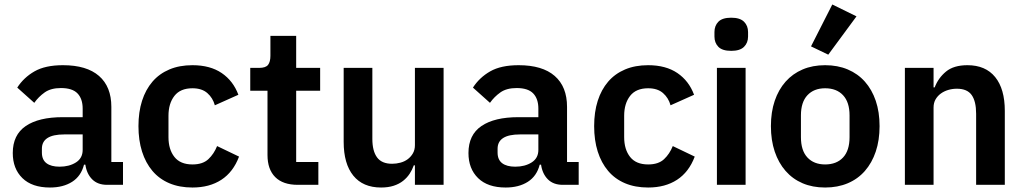

<svg xmlns="http://www.w3.org/2000/svg" viewBox="-20 -825 4573 857"><path d="M458 0Q416 0 391.5 -24.5Q367 -49 361 -90H355Q342 -39 302 -13.5Q262 12 203 12Q123 12 80 -30Q37 -72 37 -142Q37 -223 95 -262.5Q153 -302 260 -302H349V-340Q349 -384 326 -408Q303 -432 252 -432Q207 -432 179.5 -412.5Q152 -393 133 -366L57 -434Q86 -479 134 -506.5Q182 -534 261 -534Q367 -534 422 -486Q477 -438 477 -348V-102H529V0ZM246 -81Q289 -81 319 -100Q349 -119 349 -156V-225H267Q167 -225 167 -161V-144Q167 -112 187.5 -96.5Q208 -81 246 -81Z M839 12Q781 12 736 -7Q691 -26 660.5 -62Q630 -98 614 -148.5Q598 -199 598 -262Q598 -325 614 -375Q630 -425 660.5 -460.5Q691 -496 736 -515Q781 -534 839 -534Q918 -534 969.5 -499Q1021 -464 1044 -402L939 -355Q930 -388 905.5 -409.5Q881 -431 839 -431Q785 -431 758.5 -397Q732 -363 732 -308V-213Q732 -158 758.5 -124.5Q785 -91 839 -91Q885 -91 910 -114.5Q935 -138 949 -173L1047 -126Q1021 -57 968 -22.5Q915 12 839 12Z M1309 0Q1243 0 1208.5 -34.5Q1174 -69 1174 -133V-420H1097V-522H1137Q1166 -522 1176.5 -535.5Q1187 -549 1187 -576V-665H1302V-522H1409V-420H1302V-102H1401V0Z M1832 -87H1827Q1820 -67 1808.5 -49.5Q1797 -32 1779.5 -18Q1762 -4 1737.5 4Q1713 12 1681 12Q1600 12 1557 -41Q1514 -94 1514 -192V-522H1642V-205Q1642 -151 1663 -122.5Q1684 -94 1730 -94Q1749 -94 1767.5 -99Q1786 -104 1800 -114.5Q1814 -125 1823 -140.5Q1832 -156 1832 -177V-522H1960V0H1832Z M2492 0Q2450 0 2425.5 -24.5Q2401 -49 2395 -90H2389Q2376 -39 2336 -13.5Q2296 12 2237 12Q2157 12 2114 -30Q2071 -72 2071 -142Q2071 -223 2129 -262.5Q2187 -302 2294 -302H2383V-340Q2383 -384 2360 -408Q2337 -432 2286 -432Q2241 -432 2213.5 -412.5Q2186 -393 2167 -366L2091 -434Q2120 -479 2168 -506.5Q2216 -534 2295 -534Q2401 -534 2456 -486Q2511 -438 2511 -348V-102H2563V0ZM2280 -81Q2323 -81 2353 -100Q2383 -119 2383 -156V-225H2301Q2201 -225 2201 -161V-144Q2201 -112 2221.5 -96.5Q2242 -81 2280 -81Z M2873 12Q2815 12 2770 -7Q2725 -26 2694.5 -62Q2664 -98 2648 -148.5Q2632 -199 2632 -262Q2632 -325 2648 -375Q2664 -425 2694.5 -460.5Q2725 -496 2770 -515Q2815 -534 2873 -534Q2952 -534 3003.5 -499Q3055 -464 3078 -402L2973 -355Q2964 -388 2939.5 -409.5Q2915 -431 2873 -431Q2819 -431 2792.5 -397Q2766 -363 2766 -308V-213Q2766 -158 2792.5 -124.5Q2819 -91 2873 -91Q2919 -91 2944 -114.5Q2969 -138 2983 -173L3081 -126Q3055 -57 3002 -22.5Q2949 12 2873 12Z M3244 -598Q3204 -598 3186.5 -616Q3169 -634 3169 -662V-682Q3169 -710 3186.5 -728Q3204 -746 3244 -746Q3283 -746 3301 -728Q3319 -710 3319 -682V-662Q3319 -634 3301 -616Q3283 -598 3244 -598ZM3180 -522H3308V0H3180Z M3663 12Q3607 12 3562.5 -7Q3518 -26 3486.5 -62Q3455 -98 3438 -148.5Q3421 -199 3421 -262Q3421 -325 3438 -375Q3455 -425 3486.5 -460.5Q3518 -496 3562.5 -515Q3607 -534 3663 -534Q3719 -534 3764 -515Q3809 -496 3840.5 -460.5Q3872 -425 3889 -375Q3906 -325 3906 -262Q3906 -199 3889 -148.5Q3872 -98 3840.5 -62Q3809 -26 3764 -7Q3719 12 3663 12ZM3663 -91Q3714 -91 3743 -122Q3772 -153 3772 -213V-310Q3772 -369 3743 -400Q3714 -431 3663 -431Q3613 -431 3584 -400Q3555 -369 3555 -310V-213Q3555 -153 3584 -122Q3613 -91 3663 -91ZM3677 -581 3600 -618 3695 -805 3803 -752Z M4019 0V-522H4147V-435H4152Q4168 -477 4202.5 -505.5Q4237 -534 4298 -534Q4379 -534 4422 -481Q4465 -428 4465 -330V0H4337V-317Q4337 -373 4317 -401Q4297 -429 4251 -429Q4231 -429 4212.5 -423.5Q4194 -418 4179.5 -407.5Q4165 -397 4156 -381.5Q4147 -366 4147 -345V0Z"/></svg>

Font: IBM Plex Sans Thai Looped SemiBold
Style: Regular
Weight: 600
Designer: Mike Abbink, Paul van der Laan, Pieter van Rosmalen, Ben Mitchell, Mark Frömberg
Foundry: Bold Monday
Version: Version 1.1